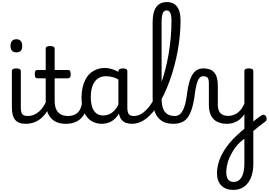

<svg xmlns="http://www.w3.org/2000/svg" viewBox="-20 -1172 2581 1844"><path d="M225 17Q191 17 166 7.5Q141 -2 125 -21.5Q109 -41 101.5 -70.5Q94 -100 94 -140V-489Q94 -502 104.5 -508.5Q115 -515 136 -515Q158 -515 169 -508.5Q180 -502 180 -489V-140Q180 -95 193.5 -76.5Q207 -58 244 -58Q258 -58 265 -46.5Q272 -35 270.5 -20.5Q269 -6 258 5.5Q247 17 225 17ZM138 -669Q110 -669 95.5 -684.5Q81 -700 81 -731Q81 -763 95.5 -779Q110 -795 138 -795Q165 -795 179 -779Q193 -763 193 -731Q194 -700 179.5 -684.5Q165 -669 138 -669Z M225 17Q211 17 204.5 5.5Q198 -6 199.5 -20.5Q201 -35 212 -46.5Q223 -58 244 -58Q278 -58 306.5 -70Q335 -82 358 -103Q381 -124 399.5 -153Q418 -182 431 -216Q437 -231 449 -229.5Q461 -228 469.5 -219Q478 -210 475 -199Q459 -148 435 -108Q411 -68 379.5 -40Q348 -12 309.5 2.5Q271 17 225 17Z M613 17Q565 17 529 3Q493 -11 468.5 -39Q444 -67 431.5 -108Q419 -149 419 -203V-420H341Q326 -420 320 -429Q314 -438 314 -460Q314 -483 320 -491.5Q326 -500 341 -500H419V-704Q419 -717 429.5 -723.5Q440 -730 461 -730Q483 -730 494 -723.5Q505 -717 505 -704V-500H631Q646 -500 652.5 -491.5Q659 -483 659 -460Q659 -438 652.5 -429Q646 -420 631 -420H505V-203Q505 -167 513 -140Q521 -113 537 -95Q553 -77 576.5 -67.5Q600 -58 631 -58Q645 -58 652 -46.5Q659 -35 657.5 -20.5Q656 -6 645 5.5Q634 17 613 17Z M613 17Q599 17 592.5 5.5Q586 -6 587.5 -20.5Q589 -35 600 -46.5Q611 -58 632 -58Q662 -58 685.5 -66Q709 -74 726 -90Q743 -106 753.5 -130Q764 -154 768 -186Q770 -201 783 -205.5Q796 -210 808.5 -205.5Q821 -201 819 -186Q815 -133 798 -94.5Q781 -56 754 -31.5Q727 -7 691.5 5Q656 17 613 17Z M958 17Q901 17 857 -10.5Q813 -38 788 -94Q763 -150 763 -235Q763 -287 773 -331Q783 -375 801.5 -410Q820 -445 847.5 -469Q875 -493 910 -506Q945 -519 987 -519Q1028 -519 1071 -503Q1114 -487 1148 -461V-386Q1108 -418 1071.5 -429Q1035 -440 996 -440Q970 -440 947.5 -432Q925 -424 907.5 -408Q890 -392 877.5 -368Q865 -344 858.5 -312Q852 -280 852 -239Q852 -184 865 -144.5Q878 -105 904.5 -84Q931 -63 971 -63Q1007 -63 1038.5 -79.5Q1070 -96 1096.5 -132.5Q1123 -169 1142 -229L1158 -168Q1135 -91 1101.5 -51Q1068 -11 1030.5 3Q993 17 958 17ZM1248 17Q1214 17 1189 7.5Q1164 -2 1148 -21.5Q1132 -41 1124.5 -70.5Q1117 -100 1117 -140V-486Q1117 -501 1128 -508Q1139 -515 1161 -515Q1182 -515 1192.5 -508.5Q1203 -502 1203 -488V-140Q1203 -95 1216.5 -76.5Q1230 -58 1267 -58Q1276 -58 1280.5 -46.5Q1285 -35 1283.5 -20.5Q1282 -6 1273.5 5.5Q1265 17 1248 17Z M1248 17Q1229 17 1222.5 5.5Q1216 -6 1220 -20.5Q1224 -35 1236 -46.5Q1248 -58 1267 -58Q1305 -58 1340 -80Q1375 -102 1407.5 -142Q1440 -182 1469 -237Q1498 -292 1522.5 -358.5Q1547 -425 1566.5 -499.5Q1586 -574 1599.5 -653.5Q1613 -733 1620 -814Q1627 -895 1627 -974Q1627 -993 1640 -1002.5Q1653 -1012 1670.5 -1012Q1688 -1012 1701 -1002.5Q1714 -993 1714 -974Q1714 -905 1707 -831.5Q1700 -758 1686.5 -683Q1673 -608 1653 -534.5Q1633 -461 1608 -392Q1583 -323 1553 -261Q1523 -199 1488.5 -148.5Q1454 -98 1415.5 -60.5Q1377 -23 1335 -3Q1293 17 1248 17Z M1642 17Q1574 17 1530.5 -13Q1487 -43 1466.5 -98.5Q1446 -154 1446 -228V-959Q1446 -1056 1480.5 -1104Q1515 -1152 1583 -1152Q1627 -1152 1656 -1132Q1685 -1112 1699.5 -1072.5Q1714 -1033 1714 -974Q1714 -955 1701 -946Q1688 -937 1670.5 -937Q1653 -937 1640 -946Q1627 -955 1627 -974Q1627 -1008 1622 -1029.5Q1617 -1051 1607 -1061.5Q1597 -1072 1581 -1072Q1565 -1072 1554 -1061Q1543 -1050 1537.5 -1025.5Q1532 -1001 1532 -959V-228Q1532 -176 1543.5 -137.5Q1555 -99 1583.5 -78.5Q1612 -58 1661 -58Q1675 -58 1681.5 -46.5Q1688 -35 1686.5 -20.5Q1685 -6 1674 5.5Q1663 17 1642 17Z M1642 17Q1633 17 1629 5.5Q1625 -6 1627 -20.5Q1629 -35 1637 -46.5Q1645 -58 1660 -58Q1684 -58 1702.5 -71Q1721 -84 1735 -110Q1749 -136 1759 -174Q1769 -212 1775 -263Q1784 -337 1798.5 -385.5Q1813 -434 1833 -462.5Q1853 -491 1878 -503Q1903 -515 1933 -515Q1942 -515 1946.5 -503.5Q1951 -492 1950.5 -477.5Q1950 -463 1945 -451.5Q1940 -440 1931 -440Q1919 -440 1907.5 -433.5Q1896 -427 1886 -409.5Q1876 -392 1867.5 -359.5Q1859 -327 1852 -275Q1841 -185 1822.5 -127.5Q1804 -70 1778.5 -38.5Q1753 -7 1719 5Q1685 17 1642 17Z M2382 20Q2398 7 2413 -5.5Q2428 -18 2442.5 -29Q2457 -40 2470 -49Q2483 -58 2494 -65Q2508 -73 2519.5 -68Q2531 -63 2537 -50.5Q2543 -38 2540.5 -24Q2538 -10 2525 -2Q2513 6 2497.5 18Q2482 30 2464.5 44Q2447 58 2430 72.5Q2413 87 2396 100ZM2220 652Q2148 652 2106 610Q2064 568 2064 490Q2064 451 2073.5 410.5Q2083 370 2103 327.5Q2123 285 2153 242.5Q2183 200 2223 159Q2240 142 2257 126Q2274 110 2291.5 94.5Q2309 79 2327 65V-76Q2314 -55 2296.5 -37.5Q2279 -20 2257.5 -8Q2236 4 2212 10.5Q2188 17 2161 17Q2103 17 2064 -3.5Q2025 -24 2005.5 -64.5Q1986 -105 1986 -166V-369Q1986 -411 1974 -425.5Q1962 -440 1931 -440Q1915 -440 1906.5 -451.5Q1898 -463 1898 -477.5Q1898 -492 1906.5 -503.5Q1915 -515 1933 -515Q1969 -515 1995.5 -505Q2022 -495 2039 -474Q2056 -453 2064 -422Q2072 -391 2072 -349V-166Q2072 -131 2083 -107Q2094 -83 2116.5 -71Q2139 -59 2172 -59Q2200 -59 2224 -68Q2248 -77 2267.5 -93Q2287 -109 2302 -131Q2317 -153 2327 -178V-489Q2327 -502 2337.5 -508.5Q2348 -515 2370 -515Q2391 -515 2402 -508.5Q2413 -502 2413 -489V399Q2413 459 2399.5 506Q2386 553 2361 585.5Q2336 618 2300 635Q2264 652 2220 652ZM2225 575Q2258 575 2280.5 554.5Q2303 534 2315 494Q2327 454 2327 397V160Q2314 170 2303 179Q2292 188 2282.5 197Q2273 206 2263 216Q2236 247 2216 280.5Q2196 314 2181.5 348.5Q2167 383 2160 417.5Q2153 452 2153 485Q2153 513 2161 533.5Q2169 554 2185 564.5Q2201 575 2225 575Z"/></svg>

Font: Playwrite CL
Style: Regular
Weight: 400
Designer: Veronika Burian, José Scaglione
Foundry: TypeTogether
Version: Version 1.002